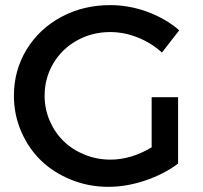

<svg xmlns="http://www.w3.org/2000/svg" viewBox="-20 -723 789 748"><path d="M34.2 -350.1Q34.2 -448.7 83.5 -529.8Q132.8 -610.8 218.8 -657Q304.7 -703.1 409.2 -703.1Q483.4 -703.1 554.7 -676.8Q626 -650.4 678.2 -605L610.8 -518.1Q569.8 -555.7 516.8 -576.9Q463.9 -598.1 409.2 -598.1Q338.9 -598.1 280 -565.4Q221.2 -532.7 187.5 -475.6Q153.8 -418.5 153.8 -350.1Q153.8 -298.3 173.8 -252.2Q193.8 -206.1 228 -172.9Q262.2 -139.6 309.8 -120.4Q357.4 -101.1 410.2 -101.1Q490.7 -101.1 570.8 -148.9V-344.2H673.8V-85.9Q620.1 -44.9 546.6 -20Q473.1 4.9 401.9 4.9Q325.7 4.9 257.3 -22.7Q189 -50.3 140.1 -97.4Q91.3 -144.5 62.7 -210.4Q34.2 -276.4 34.2 -350.1Z"/></svg>

Font: Trueno
Style: Regular
Weight: 400
Designer: Julieta Ulanovsky
Foundry: Julieta Ulanovsky
Version: Version 3.001b | FøM Fix